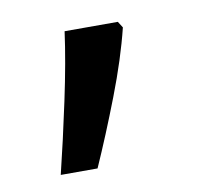

<svg xmlns="http://www.w3.org/2000/svg" viewBox="-42 -161 353 334"><g transform="rotate(-10 134.0 6.5)"><path d="M192 -105Q179 -52 154.5 11.5Q130 75 106 129H41Q55 72 69.5 4Q84 -64 91 -116H185Z"/></g></svg>

Font: Noto Sans Shavian
Style: Regular
Weight: 400
Designer: Monotype Design Team
Foundry: Monotype Imaging Inc.
Version: Version 2.001; ttfautohint (v1.8.4.7-5d5b)